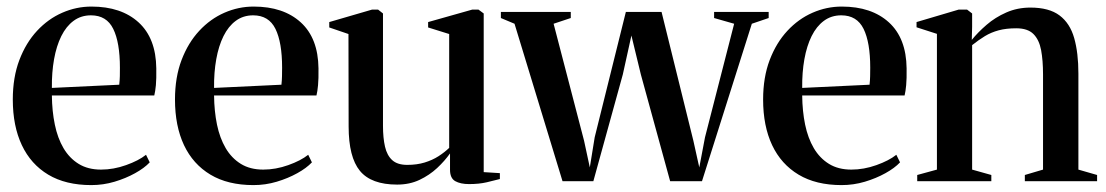

<svg xmlns="http://www.w3.org/2000/svg" viewBox="-20 -538 3284 570"><path d="M251 11.5Q175 11.5 123.2 -19.5Q71.5 -50.5 44.8 -107.2Q18 -164 18 -242.5Q18 -308.5 37.5 -359.8Q57 -411 90 -446.5Q123 -482 164.8 -500.2Q206.5 -518.5 251.5 -518.5Q340 -518.5 391.5 -471.5Q443 -424.5 444 -335Q444.5 -304 442.8 -285.2Q441 -266.5 438 -254.5H134Q134.5 -208 142.8 -168Q151 -128 168.5 -98.2Q186 -68.5 213.5 -51.5Q241 -34.5 280 -34.5Q317 -34.5 354.2 -47.8Q391.5 -61 413.5 -78.5L424.5 -56Q408.5 -39 381 -23.8Q353.5 -8.5 320 1.5Q286.5 11.5 251 11.5ZM134 -277 334 -286.5Q335.5 -300 335.8 -312Q336 -324 336 -337Q336 -412 316.2 -452.2Q296.5 -492.5 250 -492.5Q220.5 -492.5 198.5 -476.2Q176.5 -460 162 -430.8Q147.5 -401.5 140.5 -362.2Q133.5 -323 134 -277Z M732.5 11.5Q656.5 11.5 604.8 -19.5Q553 -50.5 526.2 -107.2Q499.5 -164 499.5 -242.5Q499.5 -308.5 519 -359.8Q538.5 -411 571.5 -446.5Q604.5 -482 646.2 -500.2Q688 -518.5 733 -518.5Q821.5 -518.5 873 -471.5Q924.5 -424.5 925.5 -335Q926 -304 924.2 -285.2Q922.5 -266.5 919.5 -254.5H615.5Q616 -208 624.2 -168Q632.5 -128 650 -98.2Q667.5 -68.5 695 -51.5Q722.5 -34.5 761.5 -34.5Q798.5 -34.5 835.8 -47.8Q873 -61 895 -78.5L906 -56Q890 -39 862.5 -23.8Q835 -8.5 801.5 1.5Q768 11.5 732.5 11.5ZM615.5 -277 815.5 -286.5Q817 -300 817.2 -312Q817.5 -324 817.5 -337Q817.5 -412 797.8 -452.2Q778 -492.5 731.5 -492.5Q702 -492.5 680 -476.2Q658 -460 643.5 -430.8Q629 -401.5 622 -362.2Q615 -323 615.5 -277Z M1372.5 8.5Q1347 8.5 1331.5 -0.2Q1316 -9 1316 -34V-82.5Q1300.5 -60.5 1277.8 -39.2Q1255 -18 1225.5 -4Q1196 10 1159 10Q1082 10 1048.5 -30.8Q1015 -71.5 1015 -162.5L1014.5 -437L957.5 -456.5V-472.5L1084.5 -509.5H1102.5L1117 -498V-164.5Q1117 -128.5 1123 -102.5Q1129 -76.5 1144.5 -62.5Q1160 -48.5 1189 -48.5Q1217.5 -48.5 1240.5 -55.5Q1263.5 -62.5 1281.8 -74.2Q1300 -86 1313.5 -99V-437L1251 -456.5V-472.5L1382 -509.5H1400.5L1416 -498V-27L1464 -24V-6.5Q1447.5 -2 1424.8 3.2Q1402 8.5 1372.5 8.5Z M1467 -484.5V-502.5H1674.5V-484.5L1623.5 -467.5L1714 -120L1731 -41L1745.5 -130.5L1838 -502.5H1944L2038.5 -120L2056 -41L2073 -130.5L2159.5 -467.5L2100 -484.5V-502.5H2262V-484.5L2212 -467.5L2064 0H1969.5L1882.5 -317L1854.5 -432.5L1829 -317L1741.5 0H1650L1507.5 -467.5Z M2478.5 11.5Q2402.5 11.5 2350.8 -19.5Q2299 -50.5 2272.2 -107.2Q2245.5 -164 2245.5 -242.5Q2245.5 -308.5 2265 -359.8Q2284.5 -411 2317.5 -446.5Q2350.5 -482 2392.2 -500.2Q2434 -518.5 2479 -518.5Q2567.5 -518.5 2619 -471.5Q2670.5 -424.5 2671.5 -335Q2672 -304 2670.2 -285.2Q2668.5 -266.5 2665.5 -254.5H2361.5Q2362 -208 2370.2 -168Q2378.5 -128 2396 -98.2Q2413.5 -68.5 2441 -51.5Q2468.5 -34.5 2507.5 -34.5Q2544.5 -34.5 2581.8 -47.8Q2619 -61 2641 -78.5L2652 -56Q2636 -39 2608.5 -23.8Q2581 -8.5 2547.5 1.5Q2514 11.5 2478.5 11.5ZM2361.5 -277 2561.5 -286.5Q2563 -300 2563.2 -312Q2563.5 -324 2563.5 -337Q2563.5 -412 2543.8 -452.2Q2524 -492.5 2477.5 -492.5Q2448 -492.5 2426 -476.2Q2404 -460 2389.5 -430.8Q2375 -401.5 2368 -362.2Q2361 -323 2361.5 -277Z M2761.5 -34.5V-437.5L2701 -457V-472.5L2826 -509.5H2851L2866 -498V-458.5L2865 -419.5Q2883 -442 2908.8 -464.2Q2934.5 -486.5 2967.5 -501Q3000.5 -515.5 3039 -515.5Q3094.5 -515.5 3125.5 -492.2Q3156.5 -469 3169 -425Q3181.5 -381 3181.5 -319.5V-34.5L3237 -18.5V0H3022.5V-18.5L3076.5 -34.5V-317Q3076.5 -358.5 3070.8 -389.2Q3065 -420 3048 -437Q3031 -454 2997 -454Q2967 -454 2944.8 -448Q2922.5 -442 2904 -430.8Q2885.5 -419.5 2866 -404V-34.5L2923 -18.5V0H2703V-18.5Z"/></svg>

Font: Merriweather 144pt Medium
Style: Regular
Weight: 500
Version: Version 2.100